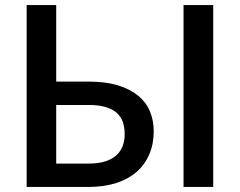

<svg xmlns="http://www.w3.org/2000/svg" viewBox="-20 -740 950 760"><path d="M202.5 -720H85.5V0H330C371 0 407.6 -5.2 439.8 -15.5C471.9 -25.8 499 -40.7 521 -60C543 -79.3 559.8 -102.6 571.2 -129.8C582.8 -156.9 588.5 -187.3 588.5 -221C588.5 -248.7 583.6 -274.5 573.8 -298.5C563.9 -322.5 548.5 -343.2 527.5 -360.8C506.5 -378.2 479.8 -392 447.2 -402C414.8 -412 375.8 -417 330.5 -417H202.5ZM202.5 -324.5H330.5C356.8 -324.5 379.1 -321.8 397.2 -316.5C415.4 -311.2 430.2 -303.6 441.5 -293.7C452.8 -283.9 461 -271.8 466 -257.5C471 -243.2 473.5 -227 473.5 -209C473.5 -192.3 470.9 -176.9 465.8 -162.7C460.6 -148.6 452.3 -136.2 441 -125.7C429.7 -115.2 414.9 -107.1 396.8 -101.2C378.6 -95.4 356.3 -92.5 330 -92.5H202.5ZM824 0V-720H706.5V0Z"/></svg>

Font: Lato Semibold
Style: Regular
Weight: 600
Designer: Lukasz Dziedzic
Foundry: tyPoland Lukasz Dziedzic
Version: Version 2.006; 2014-01-15